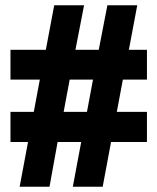

<svg xmlns="http://www.w3.org/2000/svg" viewBox="-20 -713 600 733"><path d="M55 0 87 -171H20V-286H109L132 -409H20V-523H155L187 -693H301L268 -523H357L390 -693H504L472 -523H541V-409H449L426 -286H541V-171H404L372 0H258L290 -171H200L169 0ZM223 -286H312L335 -409H246Z"/></svg>

Font: Ubuntu Sans Mono
Style: Bold
Weight: 700
Monospace: yes
Designer: Dalton Maag Ltd
Foundry: Dalton Maag Ltd
Version: Version 1.006